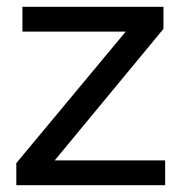

<svg xmlns="http://www.w3.org/2000/svg" viewBox="-20 -545 537 565"><path d="M28 0V-65L350 -452H46V-525H461V-460L141 -73H466V0Z"/></svg>

Font: Hubot Sans
Style: Regular
Weight: 400
Designer: Deni Anggara
Foundry: GitHub, Inc., Subsidiary of Microsoft Corporation
Version: Version 2.000